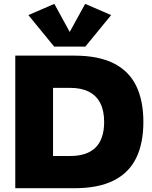

<svg xmlns="http://www.w3.org/2000/svg" viewBox="-20 -998 808 1018"><path d="M61 0V-703.1H373Q501.5 -703.1 582.5 -662.4Q663.6 -621.6 701.9 -543.2Q740.2 -464.8 740.2 -351.6Q740.2 -238.3 701.9 -159.9Q663.6 -81.5 582.5 -40.8Q501.5 0 373 0ZM261.2 -170.9H351.6Q532.2 -170.9 532.2 -351.6Q532.2 -411.1 511.7 -451.2Q491.2 -491.2 451.2 -511.7Q411.1 -532.2 351.6 -532.2H261.2ZM268.1 -977.5 349.6 -828.6 431.6 -977.5 569.3 -918 432.6 -751H267.1L130.4 -918Z"/></svg>

Font: Schibsted Grotesk Black
Style: Regular
Weight: 900
Designer: Bakken & Baeck AS, Henrik Kongsvoll
Foundry: Schibsted ASA
Version: Version 1.100;gftools[0.9.25]